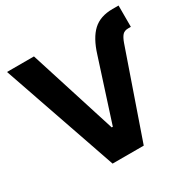

<svg xmlns="http://www.w3.org/2000/svg" viewBox="-163 -897 1054 1057"><g transform="rotate(-30 364.5 -368.5)"><path d="M485.5 -561.7Q513.5 -652.3 559.4 -694.8Q605.3 -737.3 683.4 -737.3H721.9V-601.8H704.7Q680.5 -601.8 667.9 -587.4Q655.4 -573 645.1 -543.9L456.4 0H258.4L7.2 -727.5H178.5L353.9 -175H360.9Z"/></g></svg>

Font: Inter Tight
Style: Regular
Weight: 400
Designer: Rasmus Andersson
Foundry: rsms
Version: Version 3.002